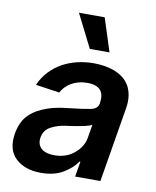

<svg xmlns="http://www.w3.org/2000/svg" viewBox="-87 -846 750 924"><g transform="rotate(10 287.5 -384.0)"><path d="M20.6 -153.1Q30.9 -214.5 66.4 -248.6Q85.2 -266.3 107.6 -278.6Q130 -290.8 154.5 -299Q179 -307.2 204.5 -311.8Q230.1 -316.4 255 -318.9Q328.5 -327.1 361.2 -333.8Q393.8 -340.9 398.4 -367.9V-370Q404.8 -410.9 386.4 -432.5Q367.9 -454.2 321.7 -454.2Q298.3 -454.2 278.6 -448.7Q258.9 -443.2 243.1 -433.8Q227.3 -424.4 215.6 -411.8Q203.8 -399.1 196.4 -384.9L79.9 -402Q96.9 -440.7 123.9 -469.1Q150.9 -497.5 184.5 -516Q218 -534.4 256.7 -543.5Q295.5 -552.6 336.3 -552.6Q362.2 -552.6 388 -548.7Q413.7 -544.7 436.8 -536Q459.9 -527.3 479 -513Q498.2 -498.6 510.7 -477.8Q523.1 -457 527.7 -429Q532.3 -400.9 526.3 -365.1L465.6 0H342L354.8 -74.9H350.5Q339.1 -57.5 322.8 -43Q306.5 -28.4 284.1 -14.9Q241.1 11 176.1 11Q98 11 52.9 -30.9Q7.5 -73.2 20.6 -153.1ZM224.8 -83.5Q283 -83.5 322.8 -116.8Q362.6 -150.2 370 -195.7L380.7 -259.9Q376.1 -256.7 367 -253.7Q358 -250.7 346.4 -248Q334.9 -245.4 322.1 -243.1Q309.3 -240.8 297.2 -238.8Q285.2 -236.9 275 -235.4Q264.9 -234 258.9 -233.3Q236.5 -230.5 217.7 -224.6Q198.9 -218.8 182.9 -209.9Q150.9 -192.5 145.2 -155.2Q142.4 -137.8 147 -124.3Q151.6 -110.8 162.1 -101.7Q172.6 -92.7 188.6 -88.1Q204.5 -83.5 224.8 -83.5ZM223.4 -779.5H349.1L401.3 -617.2H305Z"/></g></svg>

Font: Inter P Semi Bold
Style: Italic
Weight: 600
Italic angle: 9.39999°
Designer: Rasmus Andersson
Foundry: rsms
Version: Version 3.018;git-588b23468